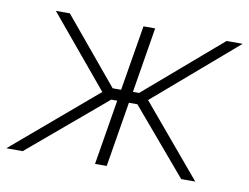

<svg xmlns="http://www.w3.org/2000/svg" viewBox="-88 -602 893 688"><g transform="rotate(10 358.5 -258.0)"><path d="M-26.4 0 277.3 -258.3 63 -515.6H113.8L311.5 -277.8H342.3L381.8 -515.6H424.3L385.3 -277.8H407.7L684.1 -515.6H742.7L443.8 -258.3L661.1 0H609.9L408.7 -236.8H377.9L338.9 0H296.4L335.4 -236.8H313.5L33.2 0Z"/></g></svg>

Font: Inter Display ExtraLight
Style: Italic
Weight: 200
Italic angle: -9.39999°
Designer: Rasmus Andersson
Foundry: rsms
Version: Version 4.000;git-a52131595